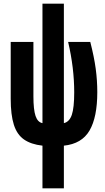

<svg xmlns="http://www.w3.org/2000/svg" viewBox="-20 -780 570 1040"><path d="M210 9Q148 2 110 -24.5Q72 -51 55 -104.5Q38 -158 38 -245V-553H161V-258Q161 -186 172.5 -152Q184 -118 210 -113V-760H326V-113Q356 -120 369 -158Q382 -196 382 -280Q382 -412 349 -553H469Q490 -471 498.5 -407.5Q507 -344 507 -281Q507 -145 465 -73Q423 -1 326 9V240H210Z"/></svg>

Font: Noto Sans Mono Condensed Black
Style: Regular
Weight: 900
Width: 3
Designer: Monotype Design Team
Foundry: Monotype Imaging Inc.
Version: Version 2.014